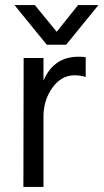

<svg xmlns="http://www.w3.org/2000/svg" viewBox="-20 -735 407 755"><path d="M240 -559H164L37 -715H117L203 -610L287 -715H367ZM151 0H72L73 -507H151V-418Q191 -512 289 -512Q307 -512 317 -510V-432Q296 -439 274 -439Q221 -439 186 -390Q151 -341 151 -277Z"/></svg>

Font: Hind Madurai
Style: Regular
Weight: 400
Designer: Jyotish Sonowal
Foundry: Indian Type Foundry
Version: Version 0.702;PS 1.0;hotconv 1.0.81;makeotf.lib2.5.63406